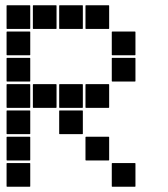

<svg xmlns="http://www.w3.org/2000/svg" viewBox="-20 -715 640 730"><path d="M307 -695H393Q395 -695 395 -693V-607Q395 -605 393 -605H307Q305 -605 305 -607V-693Q305 -695 307 -695ZM207 -695H293Q295 -695 295 -693V-607Q295 -605 293 -605H207Q205 -605 205 -607V-693Q205 -695 207 -695ZM107 -695H193Q195 -695 195 -693V-607Q195 -605 193 -605H107Q105 -605 105 -607V-693Q105 -695 107 -695ZM7 -695H93Q95 -695 95 -693V-607Q95 -605 93 -605H7Q5 -605 5 -607V-693Q5 -695 7 -695ZM407 -595H493Q495 -595 495 -593V-507Q495 -505 493 -505H407Q405 -505 405 -507V-593Q405 -595 407 -595ZM7 -595H93Q95 -595 95 -593V-507Q95 -505 93 -505H7Q5 -505 5 -507V-593Q5 -595 7 -595ZM407 -495H493Q495 -495 495 -493V-407Q495 -405 493 -405H407Q405 -405 405 -407V-493Q405 -495 407 -495ZM7 -495H93Q95 -495 95 -493V-407Q95 -405 93 -405H7Q5 -405 5 -407V-493Q5 -495 7 -495ZM307 -395H393Q395 -395 395 -393V-307Q395 -305 393 -305H307Q305 -305 305 -307V-393Q305 -395 307 -395ZM207 -395H293Q295 -395 295 -393V-307Q295 -305 293 -305H207Q205 -305 205 -307V-393Q205 -395 207 -395ZM107 -395H193Q195 -395 195 -393V-307Q195 -305 193 -305H107Q105 -305 105 -307V-393Q105 -395 107 -395ZM7 -395H93Q95 -395 95 -393V-307Q95 -305 93 -305H7Q5 -305 5 -307V-393Q5 -395 7 -395ZM207 -295H293Q295 -295 295 -293V-207Q295 -205 293 -205H207Q205 -205 205 -207V-293Q205 -295 207 -295ZM7 -295H93Q95 -295 95 -293V-207Q95 -205 93 -205H7Q5 -205 5 -207V-293Q5 -295 7 -295ZM307 -195H393Q395 -195 395 -193V-107Q395 -105 393 -105H307Q305 -105 305 -107V-193Q305 -195 307 -195ZM7 -195H93Q95 -195 95 -193V-107Q95 -105 93 -105H7Q5 -105 5 -107V-193Q5 -195 7 -195ZM407 -95H493Q495 -95 495 -93V-7Q495 -5 493 -5H407Q405 -5 405 -7V-93Q405 -95 407 -95ZM7 -95H93Q95 -95 95 -93V-7Q95 -5 93 -5H7Q5 -5 5 -7V-93Q5 -95 7 -95Z"/></svg>

Font: Pixel Panel Black
Style: Regular
Weight: 900
Monospace: yes
Designer: Óliver Lalan
Foundry: Óliver Lalan
Version: Version 1.000; ttfautohint (v1.8.4.7-5d5b-dirty);gftools[0.9